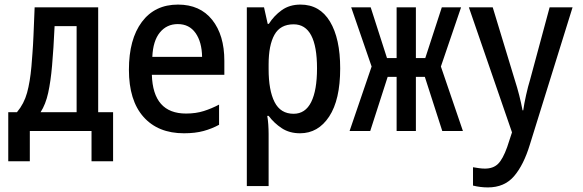

<svg xmlns="http://www.w3.org/2000/svg" viewBox="-20 -571 2540 837"><path d="M16 132V-82H54Q85 -119 98 -166.5Q111 -214 117 -281Q119 -308 121.5 -339Q124 -370 126 -417Q128 -464 131 -539H408V-82H473V132H379V0H110V132ZM207 -285Q201 -216 190 -166Q179 -116 157 -82H314V-457H218Q216 -409 213 -365Q210 -321 207 -285Z M782 10Q669 10 605.5 -61.5Q542 -133 542 -267Q542 -400 598.5 -475.5Q655 -551 756 -551Q852 -551 905 -484.5Q958 -418 958 -306V-245H642Q647 -76 791 -76Q834 -76 868.5 -87Q903 -98 935 -115V-27Q904 -10 867.5 0Q831 10 782 10ZM644 -323H861Q860 -388 832.5 -427Q805 -466 755 -466Q707 -466 677 -429.5Q647 -393 644 -323Z M1056 240V-539H1131L1147 -467H1152Q1174 -502 1208 -526.5Q1242 -551 1290 -551Q1374 -551 1418.5 -477Q1463 -403 1463 -273Q1463 -136 1415 -63Q1367 10 1288 10Q1242 10 1208.5 -12Q1175 -34 1151 -66H1145Q1148 -50 1149.5 -28.5Q1151 -7 1151 13V240ZM1260 -75Q1311 -75 1336.5 -126Q1362 -177 1362 -273Q1362 -465 1260 -465Q1202 -465 1176.5 -419.5Q1151 -374 1151 -290V-270Q1151 -177 1177 -126Q1203 -75 1260 -75Z M1504 0 1600 -281 1511 -539H1596L1667 -318H1709V-539H1793V-318H1834L1906 -539H1990L1902 -281L1998 0H1908L1832 -236H1793V0H1709V-236H1670L1594 0Z M2107 246Q2074 246 2042 238V158Q2054 160 2067.5 162Q2081 164 2094 164Q2130 164 2151 143.5Q2172 123 2191 70L2212 6L2024 -539H2128L2224 -223Q2235 -189 2243.5 -155.5Q2252 -122 2258 -90H2261Q2265 -119 2273.5 -157Q2282 -195 2291 -224L2376 -539H2476L2290 59Q2263 148 2221 197Q2179 246 2107 246Z"/></svg>

Font: Noto Sans Mono ExtraCondensed Medium
Style: Regular
Weight: 500
Width: 2
Designer: Monotype Design Team
Foundry: Monotype Imaging Inc.
Version: Version 2.014